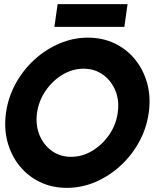

<svg xmlns="http://www.w3.org/2000/svg" viewBox="-20 -895 790 928"><path d="M303 13Q232 13 173.2 -15.2Q114.5 -43.5 74.2 -93.5Q34 -143.5 16.2 -209.2Q-1.5 -275 9 -350Q19.5 -425 55.5 -490.8Q91.5 -556.5 146.2 -606.5Q201 -656.5 267.5 -684.8Q334 -713 405 -713Q476.5 -713 535 -684.8Q593.5 -656.5 633.8 -606.5Q674 -556.5 691.8 -490.8Q709.5 -425 699 -350Q688.5 -275 652.5 -209.2Q616.5 -143.5 561.8 -93.5Q507 -43.5 440.8 -15.2Q374.5 13 303 13ZM324 -137Q377.5 -137 425.8 -166Q474 -195 507.5 -243.2Q541 -291.5 549 -350Q557.5 -408.5 537.8 -456.8Q518 -505 477.8 -534Q437.5 -563 384 -563Q330.5 -563 282.2 -534Q234 -505 200.8 -456.8Q167.5 -408.5 159 -350Q151 -291.5 170.5 -243.2Q190 -195 230.2 -166Q270.5 -137 324 -137ZM258.5 -875H596.5L581 -765H243Z"/></svg>

Font: Urbanist Black
Style: Italic
Weight: 900
Italic angle: -8°
Designer: Corey Hu
Foundry: Corey Hu
Version: Version 1.330; ttfautohint (v1.8.4.7-5d5b)